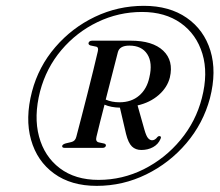

<svg xmlns="http://www.w3.org/2000/svg" viewBox="-20 -766 734 642"><path d="M303.5 -144.5Q217.5 -144.5 160.8 -185.8Q104 -227 83.8 -298.5Q63.5 -370 87 -460Q109 -543.5 164.8 -608.2Q220.5 -673 297.5 -709.8Q374.5 -746.5 461 -746.5Q546.5 -746.5 604.2 -706.5Q662 -666.5 683.5 -596.8Q705 -527 682 -437.5Q659.5 -353.5 603.2 -287.2Q547 -221 469 -182.8Q391 -144.5 303.5 -144.5ZM309.5 -164.5Q389.5 -164.5 460.8 -200.2Q532 -236 583.5 -298Q635 -360 655 -438Q676.5 -521 656.8 -586.2Q637 -651.5 584.5 -688.8Q532 -726 455 -726Q376.5 -726 306.2 -692.2Q236 -658.5 185.2 -598.5Q134.5 -538.5 114 -460.5Q92.5 -376.5 110.5 -309.5Q128.5 -242.5 180 -203.5Q231.5 -164.5 309.5 -164.5ZM548 -507Q539.5 -473.5 510.5 -448.2Q481.5 -423 440 -413.5L463 -332Q469 -311 475.2 -304Q481.5 -297 488.5 -297Q498.5 -297 506.5 -308Q510 -311.5 513.5 -311Q521 -310 516.5 -301Q509 -283.5 491.8 -274Q474.5 -264.5 452.5 -264.5Q433.5 -264.5 421.2 -276.2Q409 -288 401.5 -318L381 -406Q351.5 -406.5 329.5 -416Q321.5 -385.5 314.5 -357.5Q307.5 -329.5 302.5 -308.5Q298.5 -293 310 -290L328.5 -286Q335 -284 334 -278.5Q332 -271.5 322 -271.5H197Q186.5 -271.5 188 -278.5Q189.5 -283.5 199.5 -286.5L218.5 -291Q231.5 -294 235 -308Q242.5 -335.5 252.2 -373.8Q262 -412 272.5 -453Q283 -494 292 -531.2Q301 -568.5 307 -594Q310.5 -608 301.5 -610L282.5 -614Q275 -616.5 276 -622.5Q278.5 -630 288.5 -630H417Q490.5 -630 525.8 -596.5Q561 -563 548 -507ZM374 -591Q366.5 -562.5 355.8 -520Q345 -477.5 333.5 -433Q353.5 -424 379.5 -424Q419.5 -424 445.5 -446.5Q471.5 -469 479.5 -507.5Q491 -556 472.5 -584.8Q454 -613.5 412.5 -613.5Q379.5 -613.5 374 -591Z"/></svg>

Font: Fraunces 72pt S000
Style: Italic
Weight: 400
Italic angle: -16°
Version: Version 1.000; ttfautohint (v1.8.3)